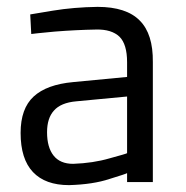

<svg xmlns="http://www.w3.org/2000/svg" viewBox="-20 -530 541 559"><path d="M350 -84Q347 -82 299 -69Q251 -55 193 -53Q155 -53 136 -77Q117 -101 117 -145Q117 -186 137 -208Q157 -231 202 -235L350 -249ZM425 -349Q426 -431 387 -470Q348 -510 264 -510Q195 -509 134 -499Q72 -489 68 -488L71 -431Q76 -432 139 -438Q202 -443 260 -444Q305 -445 328 -423Q350 -401 350 -349V-306L193 -291Q116 -284 78 -249Q40 -214 40 -143Q40 -67 76 -29Q112 9 181 9Q251 7 299 -9Q348 -24 350 -26V0H425Z"/></svg>

Font: RazerF5
Style: Regular
Weight: 400
Foundry: Razer Inc.
Version: Version 2